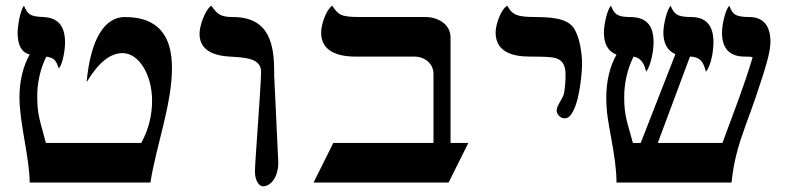

<svg xmlns="http://www.w3.org/2000/svg" viewBox="-20 -637 2740 670"><path d="M504.9 0C524.4 -126 580.1 -272.9 580.1 -399.4C580.1 -511.2 533.2 -577.6 415.5 -577.6C346.7 -577.6 296.4 -504.4 282.2 -350.1C322.8 -418 364.3 -451.7 407.7 -451.7C464.8 -451.7 510.7 -375.5 510.7 -286.1C510.7 -236.3 499.5 -187 473.1 -138.2H140.1C121.6 -211.9 109.9 -231.4 109.9 -300.8C109.9 -348.6 120.6 -397 141.6 -439.5C172.4 -434.6 175.8 -423.3 185.5 -397.9C199.7 -416 207 -463.4 207 -488.3C207 -546.4 182.6 -575.7 130.4 -577.6C81.1 -579.6 76.7 -588.9 63.5 -617.2C50.3 -599.6 41.5 -546.4 41.5 -522.5C41.5 -479 55.2 -454.1 83.5 -446.8C59.6 -404.3 47.9 -352.1 47.9 -296.9C47.9 -208.5 83.5 -83.5 83.5 0Z M891.1 -385.7C889.6 -317.4 869.6 -70.3 869.6 -38.6C869.6 -4.9 885.3 13.2 897.5 13.2C923.3 13.2 950.2 -15.6 951.2 -68.8L936.5 -379.4H937C937 -477.5 923.8 -577.6 792 -577.6C750.5 -577.6 738.3 -586.9 717.3 -617.2C695.3 -602.5 676.3 -546.4 676.3 -519.5C676.3 -471.2 710 -443.4 782.2 -439.5C837.4 -436 891.1 -434.1 891.1 -385.7Z M1552.2 -138.2V-506.3C1552.2 -552.7 1507.8 -577.6 1464.8 -577.6H1236.8C1167.5 -577.6 1161.1 -585.4 1139.2 -617.2C1117.7 -602.1 1100.6 -551.3 1100.6 -523.4C1100.6 -459 1156.2 -439.5 1221.7 -439.5H1425.8C1461.9 -439.5 1492.7 -415 1492.7 -379.4V-138.2H1143.1L1074.2 0H1545.4L1614.3 -138.2Z M1949.2 -224.1C1964.4 -224.1 1971.7 -233.4 1980 -249C2007.3 -301.3 2011.2 -404.8 2011.2 -411.6C2011.2 -455.6 2002 -506.8 1984.4 -535.6C1967.3 -564 1932.1 -577.6 1849.6 -577.6C1783.2 -577.6 1768.1 -585 1750 -617.2C1727.5 -604 1709.5 -550.8 1709.5 -523.9C1709.5 -458 1763.7 -439.5 1830.6 -439.5C1881.3 -439.5 1899.4 -438 1911.6 -436C1942.4 -430.2 1953.6 -410.2 1953.6 -377C1953.6 -351.1 1951.2 -330.1 1948.7 -314C1945.3 -293 1922.4 -270 1922.4 -251C1922.4 -238.8 1935.5 -224.1 1949.2 -224.1Z M2501 -138.2H2275.4L2387.7 -439.5C2427.7 -439 2436 -414.1 2443.4 -386.7C2461.4 -408.2 2469.7 -459 2469.7 -489.7C2469.7 -548.8 2443.4 -577.6 2391.1 -577.6C2340.8 -577.6 2331.5 -589.8 2320.3 -617.2C2305.7 -600.1 2294.9 -548.3 2294.9 -523.9C2294.9 -484.9 2309.1 -460 2336.9 -448.2L2215.8 -138.2H2188.5C2169.9 -208.5 2158.2 -231 2158.2 -297.9C2158.2 -346.7 2169.4 -397 2190.9 -439.5C2223.6 -433.1 2230 -405.3 2234.9 -386.7C2251 -407.2 2260.7 -460.4 2260.7 -488.8C2260.7 -544.4 2239.3 -577.6 2178.2 -577.6C2130.9 -577.6 2123.5 -589.8 2111.8 -617.2C2097.2 -599.6 2087.4 -548.3 2087.4 -523.9C2087.4 -482.9 2102.1 -457.5 2131.3 -446.3C2107.4 -404.3 2095.7 -352.1 2095.7 -296.9C2095.7 -243.2 2103 -210.4 2113.3 -152.8C2124.5 -89.8 2131.3 -45.4 2131.3 0H2532.7C2536.6 -38.1 2543 -72.3 2550.8 -102.1C2564.9 -159.2 2596.7 -237.8 2615.7 -293.5C2652.3 -402.3 2668.5 -454.1 2668.5 -491.7C2668.5 -546.4 2644 -577.6 2594.7 -577.6C2542 -577.6 2536.1 -589.8 2524.9 -617.2C2509.3 -599.1 2499.5 -548.3 2499.5 -522.9C2499.5 -467.8 2525.9 -439.5 2578.6 -439.5C2592.3 -439.5 2600.6 -439.5 2606.4 -437C2574.2 -329.1 2539.6 -244.1 2501 -138.2Z"/></svg>

Font: Cardo
Style: Italic
Weight: 400
Designer: David J. Perry
Foundry: David J. Perry
Version: Version 0.99